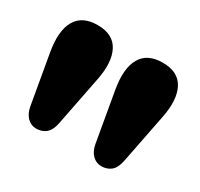

<svg xmlns="http://www.w3.org/2000/svg" viewBox="-95 -904 658 632"><g transform="rotate(30 234.0 -588.0)"><path d="M352.5 -390Q333.5 -390 319 -404.2Q304.5 -418.5 300 -444.5L267.5 -631Q254.5 -706 277.5 -746.2Q300.5 -786.5 359 -786.5Q418 -786.5 439.8 -745Q461.5 -703.5 447 -631.5L410 -443.5Q404.5 -415 389.8 -402.5Q375 -390 352.5 -390ZM105 -390Q86 -390 71.5 -404.2Q57 -418.5 52.5 -444.5L20 -631Q7 -706 30 -746.2Q53 -786.5 111.5 -786.5Q170.5 -786.5 192.2 -745Q214 -703.5 199.5 -631.5L162.5 -443.5Q157 -415 142.2 -402.5Q127.5 -390 105 -390Z"/></g></svg>

Font: Fraunces SuperSoft 9pt
Style: Regular
Weight: 900
Version: Version 1.000;[b76b70a41]